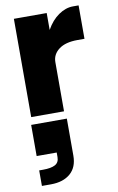

<svg xmlns="http://www.w3.org/2000/svg" viewBox="-95 -561 589 962"><g transform="rotate(-10 200.0 -80.5)"><path d="M45 -500H212V-414Q237.5 -460 273.8 -485Q310 -510 347.5 -510H376V-340H340.5Q279 -340 245.5 -314.8Q212 -289.5 212 -250V0H45ZM38 38.5H219.5V226.5Q219.5 286 183 317.5Q146.5 349 84 349H38V270H57.5Q99 270 119.5 258.8Q140 247.5 140 220.5V197H38Z"/></g></svg>

Font: Overused Grotesk ExtraBold
Style: Regular
Weight: 800
Version: Version 0.004